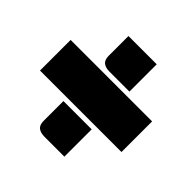

<svg xmlns="http://www.w3.org/2000/svg" viewBox="-193 -920 1148 1148"><g transform="rotate(45 381.0 -346.5)"><path d="M504 -506H336Q302 -506 283.5 -520.5Q265 -535 265 -570V-737H504ZM37 -217V-476H726V-217ZM504 44H336Q302 44 283.5 29.5Q265 15 265 -20V-187H504Z"/></g></svg>

Font: ChangwonDangamAsac Bold
Style: Regular
Weight: 700
Designer: Choi Chi-young, Lee Youngbeen, Kim Jungjin, Yoon Jihee, Han Dohee
Foundry: YoonDesign Inc.
Version: Version 1.010;Build 20210623